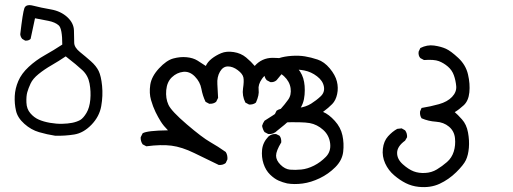

<svg xmlns="http://www.w3.org/2000/svg" viewBox="-20 -431 2040 763"><path d="M199.2 108.4Q167 103.5 135.3 94.2Q103.5 85 76.7 61Q49.8 37.1 43.5 8.8Q37.1 -19.5 38.6 -49.3Q40 -79.1 52.7 -108.9Q65.4 -138.7 93.8 -165Q122.1 -191.4 157.7 -211.4Q193.4 -231.4 227.5 -253.9Q227.5 -317.4 213.4 -330.1Q199.2 -342.8 172.4 -348.1Q145.5 -353.5 119.1 -358.4L101.6 -276.4Q93.8 -268.6 80.1 -269.5L68.4 -276.4Q61.5 -284.2 60.5 -294.9Q70.3 -379.9 76.7 -397.9Q83 -416 112.8 -408.2Q142.6 -400.4 182.1 -393.6Q221.7 -386.7 247.6 -362.8Q273.4 -338.9 273.9 -309.1Q274.4 -279.3 274.9 -260.7Q275.4 -242.2 297.9 -224.1Q320.3 -206.1 341.3 -187.5Q362.3 -168.9 372.1 -148.9Q381.8 -128.9 385.7 -89.8Q389.6 -50.8 382.3 -9.3Q375 32.2 343.3 64.9Q311.5 97.7 274.9 103.5Q238.3 109.4 199.2 108.4ZM298.8 45.9Q311.5 38.1 323.7 17.6Q335.9 -2.9 338.9 -35.2Q341.8 -67.4 335.9 -99.1Q330.1 -130.9 307.6 -151.9Q285.2 -172.9 241.2 -207Q213.9 -188.5 185.1 -171.9Q156.2 -155.3 133.3 -136.7Q110.4 -118.2 101.6 -99.1Q92.8 -80.1 88.4 -64.5Q84 -48.8 85 -23.4Q85.9 2 100.6 19Q115.2 36.1 134.3 44.4Q153.3 52.7 178.7 57.1Q204.1 61.5 226.6 61Q249 60.5 266.6 57.1Q284.2 53.7 298.8 45.9Z M849.6 224.6Q800.8 201.2 752 177.2Q703.1 153.3 661.6 147.9Q620.1 142.6 561.5 150.4L546.9 142.6Q538.1 129.9 539.1 114.3L546.9 98.6Q564.5 87.9 647.5 86.9Q629.9 69.3 619.1 52.2Q608.4 35.2 598.1 14.2Q587.9 -6.8 580.1 -33.7Q572.3 -60.5 577.1 -93.8Q582 -127 611.8 -159.2Q641.6 -191.4 668.9 -198.7Q696.3 -206.1 721.7 -203.6Q747.1 -201.2 764.6 -190.4Q782.2 -179.7 797.9 -168.9Q804.7 -184.6 821.3 -197.8Q837.9 -210.9 858.9 -219.7Q879.9 -228.5 908.7 -224.1Q937.5 -219.7 958 -202.6Q978.5 -185.5 992.2 -168.9Q1005.9 -184.6 1023.9 -192.9Q1042 -201.2 1063.5 -201.2Q1085 -201.2 1106 -198.2Q1127 -195.3 1151.9 -171.4Q1176.8 -147.5 1185.1 -119.6Q1193.4 -91.8 1190.4 -54.7Q1187.5 -17.6 1168.5 5.9Q1149.4 29.3 1131.3 46.4Q1113.3 63.5 1082 87.9Q1067.4 103.5 1045.9 101.6L1031.2 93.8Q1024.4 84 1021.5 69.3Q1024.4 58.6 1031.2 48.8Q1047.9 38.1 1064.9 27.3Q1082 16.6 1096.7 0.5Q1111.3 -15.6 1125 -34.7Q1138.7 -53.7 1134.8 -80.6Q1130.9 -107.4 1108.9 -127.9Q1086.9 -148.4 1062 -144.5Q1037.1 -140.6 1021 -117.7Q1004.9 -94.7 1007.8 -74.2Q1010.7 -53.7 997.1 -23.4Q986.3 -14.6 969.7 -15.6L955.1 -23.4Q941.4 -50.8 945.8 -79.6Q950.2 -108.4 947.3 -123Q944.3 -137.7 924.8 -152.3Q905.3 -167 885.7 -167Q866.2 -167 854 -146Q841.8 -125 843.8 -96.2Q845.7 -67.4 846.7 -42L838.9 -26.4Q828.1 -17.6 811.5 -18.6L796.9 -26.4Q785.2 -50.8 780.3 -78.1Q775.4 -105.5 754.4 -127Q733.4 -148.4 708 -145.5Q682.6 -142.6 663.1 -124Q643.6 -105.5 640.6 -72.8Q637.7 -40 649.4 -14.6Q661.1 10.7 722.2 63Q783.2 115.2 814.9 133.3Q846.7 151.4 877 172.9Q884.8 184.6 883.8 202.1L877 216.8Q866.2 225.6 849.6 224.6Z M1121.1 297.9Q1103.5 293.9 1086.9 286.6Q1070.3 279.3 1053.2 262.7Q1036.1 246.1 1027.3 219.7Q1018.6 193.4 1021.5 164.1Q1024.4 134.8 1046.9 111.3Q1059.6 100.6 1077.1 101.6L1090.8 108.4Q1098.6 118.2 1097.7 134.8Q1077.1 168.9 1077.1 187.5Q1077.1 206.1 1094.7 223.6Q1112.3 241.2 1132.3 243.2Q1152.3 245.1 1177.2 242.7Q1202.1 240.2 1228 227.1Q1253.9 213.9 1274.9 192.4Q1295.9 170.9 1292 138.7Q1288.1 106.4 1264.2 85Q1240.2 63.5 1210.9 58.1Q1181.6 52.7 1098.6 55.7Q1087.9 54.7 1079.1 46.9Q1070.3 37.1 1072.3 22.5L1079.1 8.8Q1093.8 -1 1114.3 0Q1139.6 1 1167.5 -2.4Q1195.3 -5.9 1216.3 -19Q1237.3 -32.2 1254.4 -48.3Q1271.5 -64.5 1267.1 -87.4Q1262.7 -110.4 1239.7 -127.9Q1216.8 -145.5 1189.5 -150.9Q1162.1 -156.2 1136.7 -154.3Q1111.3 -152.3 1099.6 -137.2Q1087.9 -122.1 1079.1 -112.3Q1069.3 -103.5 1054.7 -104.5L1040 -112.3Q1029.3 -124 1030.3 -141.6Q1036.1 -161.1 1052.2 -177.2Q1068.4 -193.4 1089.4 -200.2Q1110.4 -207 1139.2 -209Q1168 -210.9 1191.9 -207Q1215.8 -203.1 1242.2 -194.3Q1268.6 -185.5 1290.5 -159.2Q1312.5 -132.8 1318.8 -107.4Q1325.2 -82 1319.8 -57.1Q1314.5 -32.2 1300.3 -17.6Q1286.1 -2.9 1263.7 13.7Q1287.1 23.4 1310.5 49.3Q1334 75.2 1340.8 106.9Q1347.7 138.7 1343.8 172.4Q1339.8 206.1 1312.5 233.4Q1285.2 260.7 1250.5 277.3Q1215.8 293.9 1182.6 298.3Q1149.4 302.7 1121.1 297.9Z M1643.6 311.5Q1616.2 308.6 1592.8 296.9Q1569.3 285.2 1546.4 265.6Q1523.4 246.1 1510.7 218.3Q1498 190.4 1501.5 160.2Q1504.9 129.9 1522 110.8Q1539.1 91.8 1558.6 81.1L1576.2 79.1L1589.8 86.9Q1598.6 98.6 1597.7 114.3L1589.8 127.9Q1558.6 150.4 1558.1 175.8Q1557.6 201.2 1580.6 221.7Q1603.5 242.2 1624 250Q1644.5 257.8 1669.9 256.3Q1695.3 254.9 1716.3 242.2Q1737.3 229.5 1756.3 212.9Q1775.4 196.3 1783.2 171.4Q1791 146.5 1788.1 118.2Q1785.2 89.8 1764.2 72.3Q1743.2 54.7 1712.9 52.7Q1682.6 50.8 1655.3 39.1Q1647.5 27.3 1649.4 11.7L1655.3 -2Q1691.4 -7.8 1724.6 -17.1Q1757.8 -26.4 1776.4 -45.9Q1794.9 -65.4 1793 -88.4Q1791 -111.3 1783.7 -131.8Q1776.4 -152.3 1759.8 -166.5Q1743.2 -180.7 1724.1 -188Q1705.1 -195.3 1665 -192.4L1650.4 -200.2Q1641.6 -210 1643.6 -225.6L1650.4 -240.2Q1677.7 -253.9 1705.1 -250Q1732.4 -246.1 1752 -237.3Q1771.5 -228.5 1801.3 -200.7Q1831.1 -172.9 1839.8 -135.3Q1848.6 -97.7 1845.2 -64Q1841.8 -30.3 1822.8 -12.7Q1803.7 4.9 1787.1 14.6Q1797.9 23.4 1815.9 43.5Q1834 63.5 1839.8 95.2Q1845.7 127 1843.3 156.2Q1840.8 185.5 1831.5 205.1Q1822.3 224.6 1793 253.4Q1763.7 282.2 1727.1 299.3Q1690.4 316.4 1643.6 311.5Z"/></svg>

Font: JasonHandwriting4
Style: Regular
Weight: 400
Version: Version 1.01.21